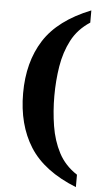

<svg xmlns="http://www.w3.org/2000/svg" viewBox="-61 -809 522 986"><g transform="rotate(5 200.5 -316.5)"><path d="M369 139Q201 72 129 -42Q57 -156 57 -318Q57 -479 129 -592Q201 -705 369 -772V-709Q306 -668 274 -606.5Q242 -545 230 -471Q218 -397 218 -318Q218 -239 230 -164Q242 -89 274 -27.5Q306 34 369 75Z"/></g></svg>

Font: Noto Serif Ethiopic
Style: Bold
Weight: 700
Designer: Monotype Design Team
Foundry: Monotype Imaging Inc.
Version: Version 2.102; ttfautohint (v1.8.4.7-5d5b)